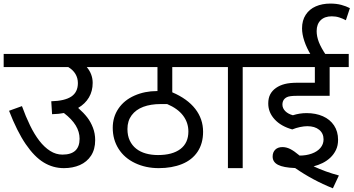

<svg xmlns="http://www.w3.org/2000/svg" viewBox="-20 -916 1926 1046"><path d="M452.6 -550.8Q484.9 -512.2 484.9 -464.4Q484.9 -419.9 464.6 -385.3Q444.3 -350.6 405.8 -328.1Q436.5 -300.8 455.3 -276.4Q474.1 -252 486.3 -220.5Q498.5 -189 498.5 -152.3Q498.5 -102.5 476.1 -68.1Q453.6 -33.7 415 -16.8Q376.5 0 328.1 0Q269 0 218.3 -30.8Q167.5 -61.5 120.1 -130.9Q72.8 -200.2 29.3 -312.5L99.6 -337.9Q120.1 -281.2 143.6 -232.9Q167 -184.6 194.3 -149.2Q221.7 -113.8 253.2 -93.8Q284.7 -73.7 320.3 -73.7Q413.6 -73.7 413.6 -160.2Q413.6 -197.8 392.6 -232.4Q371.6 -267.1 328.1 -300.3Q302.7 -294.9 263.7 -293.9L259.3 -364.3Q333 -366.2 368.7 -390.1Q404.3 -414.1 404.3 -463.4Q404.3 -490.7 390.9 -513.2Q377.4 -535.6 351.6 -550.8H0V-622.1H562.5V-550.8ZM363.3 -622.1Z M1147.5 -550.8H918.5V-413.1Q1001 -377.9 1043.7 -323Q1086.4 -268.1 1086.4 -198.2Q1086.4 -134.3 1056.4 -89.4Q1026.4 -44.4 971.4 -22.2Q916.5 0 844.7 0Q773.9 0 715.8 -27.6Q657.7 -55.2 626 -105.2Q594.2 -155.3 594.2 -219.7Q594.2 -278.8 625.5 -324.7Q656.7 -370.6 712.9 -395.3Q769 -419.9 834.5 -419.9H837.9V-550.8H547.9V-622.1H1147.5ZM890.6 -349.1H855.5Q801.3 -349.1 760.7 -334Q720.2 -318.8 697.3 -288.1Q674.3 -257.3 674.3 -213.4Q674.3 -176.8 687 -150.1Q699.7 -123.5 721.9 -106Q744.1 -88.4 774.7 -79.8Q805.2 -71.3 840.8 -71.3Q919.4 -71.3 962.9 -104.2Q1006.3 -137.2 1006.3 -199.7Q1006.3 -248 977.3 -286.4Q948.2 -324.7 890.6 -349.1ZM837.9 -622.1ZM870.1 0Z M1406.2 -550.8H1302.2V0H1221.7V-550.8H1132.8V-622.1H1406.2Z M1572.3 -210.9Q1510.7 -228 1476.1 -265.9Q1441.4 -303.7 1441.4 -352.1Q1441.4 -381.3 1452.1 -401.9Q1462.9 -422.4 1483.4 -436.8Q1503.9 -451.2 1531.5 -458.3Q1559.1 -465.3 1601.6 -465.3H1695.3V-550.8H1391.6V-622.1H1879.9V-550.8H1775.9V-394H1599.1Q1578.1 -394 1564.5 -392.3Q1550.8 -390.6 1543 -386.7Q1535.2 -382.8 1529.8 -377.2Q1524.4 -371.6 1521.5 -363.8Q1518.6 -356 1518.6 -346.7Q1518.6 -326.2 1534.2 -310.5Q1549.8 -294.9 1575.7 -288.1Q1612.3 -299.8 1650.4 -299.8Q1700.2 -299.8 1739 -282.7Q1777.8 -265.6 1799.8 -232.7Q1821.8 -199.7 1821.8 -154.3Q1821.8 -123 1810.3 -99.1Q1798.8 -75.2 1780 -57.4Q1761.2 -39.6 1737.3 -27.8Q1713.4 -16.1 1688.5 -9.8Q1753.4 20.5 1826.2 40L1793.5 109.9Q1683.6 65.9 1587.9 -0.5Q1523.9 -2.9 1494.6 -18.1Q1465.3 -33.2 1465.3 -63Q1465.3 -86.4 1479.5 -100.6Q1493.7 -114.7 1519 -114.7Q1539.6 -114.7 1560.5 -104.5Q1581.5 -94.2 1612.3 -68.4Q1648.4 -68.4 1678.7 -79.3Q1709 -90.3 1725.8 -110.4Q1742.7 -130.4 1742.7 -156.7Q1742.7 -189.5 1718.8 -209Q1694.8 -228.5 1654.3 -228.5Q1636.7 -228.5 1614.5 -223.9Q1592.3 -219.2 1572.3 -210.9ZM1674.8 -614.7Q1650.9 -653.8 1638.2 -691.7Q1625.5 -729.5 1625.5 -761.7Q1625.5 -804.7 1645.5 -835.4Q1665.5 -866.2 1700.4 -881.3Q1735.4 -896.5 1779.8 -896.5Q1813 -896.5 1839.4 -889.4Q1865.7 -882.3 1886.2 -871.6L1864.3 -805.7Q1847.2 -814.9 1828.4 -821Q1809.6 -827.1 1787.6 -827.1Q1748.5 -827.1 1726.8 -805.7Q1705.1 -784.2 1705.1 -746.6Q1705.1 -717.8 1717 -686.8Q1729 -655.8 1756.8 -614.7ZM1695.3 -622.1Z"/></svg>

Font: Noto Sans Devanagari UI
Style: Regular
Weight: 400
Designer: Monotype Design Team
Foundry: Monotype Imaging Inc.
Version: Version 1.06